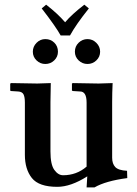

<svg xmlns="http://www.w3.org/2000/svg" viewBox="-20 -793 590 825"><path d="M280.8 -640.6H240.7Q218.3 -680.7 159.2 -756.8L178.2 -772.9Q228 -734.4 259.8 -697.3Q287.6 -730.5 342.3 -772.9L361.8 -756.8Q307.1 -688.5 280.8 -640.6ZM301.8 -570.8Q301.8 -593.8 317.9 -609.4Q334 -625 356 -625Q377.9 -625 394 -608.9Q410.2 -592.8 410.2 -570.8Q410.2 -548.8 394 -533.4Q377.9 -518.1 356 -518.1Q334 -518.1 317.9 -533.4Q301.8 -548.8 301.8 -570.8ZM174.8 -625Q197.8 -625 213.4 -609.6Q229 -594.2 229 -570.8Q229 -548.8 212.9 -533.4Q196.8 -518.1 174.8 -518.1Q152.8 -518.1 137 -533.4Q121.1 -548.8 121.1 -570.8Q121.1 -592.8 137 -608.9Q152.8 -625 174.8 -625ZM461.9 -115.2Q461.9 -89.4 475.3 -75.2Q488.8 -61 525.9 -59.1L526.9 -27.8Q434.1 -15.6 386.2 12.2H352.1L355 -35.2Q284.2 9.8 226.1 9.8Q147 9.8 116.9 -28.1Q86.9 -65.9 86.9 -127.9V-352.1Q86.9 -376 81.1 -387.5Q75.2 -398.9 58.1 -399.9L26.9 -401.9L23.9 -403.8V-434.1L28.8 -436Q107.9 -434.1 140.1 -434.1L198.2 -436Q197.3 -391.1 196.8 -354V-142.1Q196.8 -85.9 213.4 -63Q230 -40 251 -40Q309.1 -40 352.1 -77.1V-352.1Q352.1 -399.9 324.2 -399.9L293 -401.9L289.1 -403.8V-434.1L293 -436Q377 -434.1 403.8 -434.1L463.9 -436Q461.9 -394 461.9 -354Z"/></svg>

Font: Linux Libertine
Style: Semibold
Weight: 600
Designer: Philipp H. Poll
Foundry: Philipp H. Poll
Version: Version 5.1.2 ; ttfautohint (v0.9)